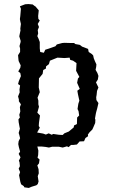

<svg xmlns="http://www.w3.org/2000/svg" viewBox="-20 -720 559 946"><path d="M100 203 97 197 84 188 80 175 74 143 79 128 72 111 78 99 76 79 73 72 81 55 72 38 79 27 73 5 70 -10 72 -25 79 -39 75 -55 72 -65 78 -86 76 -96 72 -118 71 -132 78 -141 75 -154 80 -171 78 -192 83 -206 73 -221V-230L69 -245L77 -265L76 -279L79 -299L69 -306L73 -321L83 -345L80 -360L70 -368L80 -386L82 -398L72 -419L71 -426L69 -448L79 -464V-481L76 -493L81 -511L82 -518L75 -541L78 -556L81 -570L80 -579L83 -602L80 -615L78 -626L80 -641L83 -677L78 -689L104 -699L120 -700L141 -698L150 -691L155 -688L171 -669L168 -641L169 -627L176 -619L166 -602L172 -587L166 -572L168 -555L164 -542L170 -529L176 -513V-482L178 -464L196 -460L203 -475L219 -480L239 -487L253 -492L260 -501L286 -508L297 -509L333 -508H345L351 -503L373 -499L385 -490L391 -488L414 -479L417 -464L432 -454L439 -447L442 -433L448 -418L455 -403L454 -391L451 -376L460 -360L465 -346L462 -328L453 -314L465 -289L458 -272L456 -252L454 -241L455 -227L465 -212L459 -186L454 -168L452 -159L448 -136L450 -130L449 -114L440 -93L435 -82L421 -68L413 -57L414 -49L401 -40L394 -24L372 -23L359 -8L342 -6H330L318 5L310 1L289 7L270 3H237L221 7L205 4L186 2H164L169 22L168 44L165 57L175 66L172 85L164 95L170 114L171 134L166 148L170 174L166 187L159 193L136 200L122 206ZM270 -56 289 -55 297 -63 319 -72 343 -92 345 -102 359 -109 360 -141 370 -151 367 -172 362 -183 366 -209 371 -224 364 -256 361 -273 373 -282 360 -312 364 -333 371 -341 355 -371 357 -409 340 -421 326 -425 323 -436 298 -434 263 -436 226 -421 221 -404 207 -393 206 -382 193 -375 190 -356 172 -334 171 -289 176 -266 165 -239 169 -224V-206L172 -194L164 -165L177 -151L172 -115L171 -99L176 -91L163 -67L192 -62L206 -57L220 -63L235 -56L242 -60Z"/></svg>

Font: Winky Rough Light
Style: Regular
Weight: 300
Designer: Simon Atzbach
Foundry: typofactur
Version: Version 1.206; ttfautohint (v1.8.4.7-5d5b)